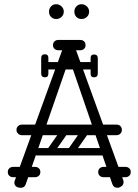

<svg xmlns="http://www.w3.org/2000/svg" viewBox="-20 -889 654 909"><path d="M536 0Q529 0 522.5 -3.5Q516 -7 512 -17L324 -564Q320 -578 317 -583Q314 -588 308 -588Q300 -588 292 -564L102 -17Q96 0 79 0Q63 0 55.5 -7Q48 -14 48 -24Q48 -28 50 -34L276 -656Q278 -662 281 -662Q284 -662 295.5 -662Q307 -662 319 -662Q331 -662 333 -662Q336 -662 338 -657L563 -38Q565 -32 565 -27Q565 -14 555 -7Q545 0 536 0ZM83 -249Q73 -249 65.5 -256.5Q58 -264 58 -274Q58 -285 65.5 -292Q73 -299 83 -299H532Q543 -299 550 -292Q557 -285 557 -274Q557 -264 550 -256.5Q543 -249 532 -249ZM17 -75Q17 -86 24 -92Q31 -99 43 -99H92Q104 -99 111 -93Q118 -86 118 -75Q118 -63 111 -56Q104 -50 92 -50H43Q31 -50 24 -57Q17 -63 17 -75ZM171 -75Q171 -63 164 -57Q157 -50 145 -50H96Q85 -50 77 -56Q70 -63 70 -75Q70 -86 77 -93Q85 -99 96 -99H145Q157 -99 164 -92Q171 -86 171 -75ZM445 -75Q445 -86 452 -92Q459 -99 471 -99H520Q532 -99 539 -93Q546 -86 546 -75Q546 -63 539 -56Q532 -50 520 -50H471Q459 -50 452 -57Q445 -63 445 -75ZM599 -75Q599 -63 592 -57Q585 -50 573 -50H524Q513 -50 505 -56Q498 -63 498 -75Q498 -86 505 -93Q513 -99 524 -99H573Q585 -99 592 -92Q599 -86 599 -75ZM231 -675Q231 -687 238 -693Q245 -700 257 -700H306Q318 -700 325 -694Q332 -687 332 -675Q332 -664 325 -657Q318 -651 306 -651H257Q245 -651 238 -658Q231 -664 231 -675ZM385 -675Q385 -664 378 -658Q371 -651 359 -651H310Q299 -651 291 -657Q284 -664 284 -675Q284 -687 291 -694Q299 -700 310 -700H359Q371 -700 378 -693Q385 -687 385 -675ZM428 -577Q428 -560 411 -560H207Q190 -560 190 -577Q190 -595 206 -595H410Q428 -595 428 -577ZM425 -523Q409 -523 409 -540V-574Q409 -583 413 -587Q417 -591 426 -591Q436 -591 440 -587Q443 -584 443 -575V-541Q443 -523 425 -523ZM425 -631Q443 -631 443 -613V-579Q443 -570 440 -567Q436 -563 426 -563Q417 -563 413 -567Q409 -571 409 -580V-614Q409 -631 425 -631ZM209 -540Q209 -523 193 -523Q175 -523 175 -541V-575Q175 -584 178 -587Q182 -591 192 -591Q201 -591 205 -587Q209 -583 209 -574ZM175 -614Q175 -632 193 -632Q209 -632 209 -615V-581Q209 -572 205 -568Q201 -564 192 -564Q182 -564 178 -568Q175 -571 175 -580ZM306 -159Q293 -169 302 -182L368 -276Q377 -290 393 -279Q406 -269 397 -256L331 -162Q327 -157 320.5 -155.5Q314 -154 306 -159ZM208 -159Q195 -169 204 -182L270 -276Q279 -290 295 -279Q308 -269 299 -256L233 -162Q229 -157 222.5 -155.5Q216 -154 208 -159ZM504 -266Q504 -249 487 -249H155Q138 -249 138 -266Q138 -284 154 -284H486Q504 -284 504 -266ZM504 -170Q504 -153 487 -153H155Q138 -153 138 -170Q138 -188 154 -188H486Q504 -188 504 -170ZM366 -799Q351 -799 341.5 -809Q332 -819 332 -834Q332 -848 341.5 -858.5Q351 -869 366 -869Q381 -869 391.5 -858.5Q402 -848 402 -834Q402 -819 391.5 -809Q381 -799 366 -799ZM246 -799Q231 -799 221.5 -809Q212 -819 212 -834Q212 -848 221.5 -858.5Q231 -869 246 -869Q261 -869 271.5 -858.5Q282 -848 282 -834Q282 -819 271.5 -809Q261 -799 246 -799Z"/></svg>

Font: Nsibidi Libre Uzo
Style: Regular
Weight: 400
Designer: Oluwaseun Badejo
Version: Version 1.021